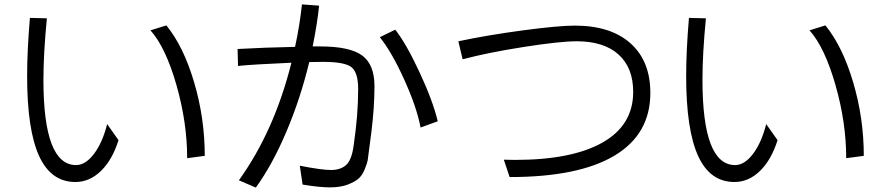

<svg xmlns="http://www.w3.org/2000/svg" viewBox="-20 -808 4040 874"><path d="M103.5 -460.9Q103.5 -578.1 116.2 -726.6L193.4 -724.6Q177.7 -564.5 177.7 -444.3Q177.7 -56.6 326.2 -56.6Q369.1 -56.6 407.7 -107.4Q446.3 -158.2 467.8 -243.2L519.5 -169.9Q491.2 -80.1 439.5 -29.8Q387.7 20.5 323.2 20.5Q211.9 20.5 157.7 -98.6Q103.5 -217.8 103.5 -460.9ZM665 -669.9 737.3 -692.4Q815.4 -596.7 863.8 -433.1Q912.1 -269.5 912.1 -98.6L832 -87.9Q832 -250 783.2 -420.9Q734.4 -591.8 665 -669.9Z M1061.5 -585Q1182.6 -591.8 1323.2 -594.7Q1344.7 -694.3 1354.5 -788.1L1432.6 -782.2Q1424.8 -704.1 1403.3 -596.7H1436.5Q1573.2 -596.7 1628.9 -555.2Q1684.6 -513.7 1684.6 -416Q1684.6 -318.4 1670.4 -205.6Q1656.2 -92.8 1653.8 -78.6Q1651.4 -64.5 1640.1 -37.1Q1628.9 -9.8 1612.3 4.9Q1595.7 19.5 1563 32.2Q1530.3 44.9 1481.9 44.9Q1433.6 44.9 1357.4 32.2L1344.7 -53.7Q1443.4 -34.2 1486.8 -34.2Q1530.3 -34.2 1555.7 -57.1Q1581.1 -80.1 1589.8 -145.5Q1610.4 -285.2 1610.4 -402.3Q1610.4 -478.5 1579.6 -502.4Q1548.8 -526.4 1451.2 -526.4Q1412.1 -526.4 1387.7 -525.4Q1347.7 -359.4 1283.7 -208.5Q1219.7 -57.6 1144.5 45.9L1067.4 12.7Q1228.5 -210.9 1306.6 -522.5Q1127 -514.6 1063.5 -507.8ZM1709 -638.7 1779.3 -672.9Q1829.1 -609.4 1889.6 -479.5Q1950.2 -349.6 1972.7 -255.9L1894.5 -227.5Q1877 -320.3 1819.8 -446.3Q1762.7 -572.3 1709 -638.7Z M2066.4 -620.1Q2200.2 -648.4 2361.3 -669.9Q2522.5 -691.4 2596.7 -691.4Q2759.8 -691.4 2850.1 -610.8Q2940.4 -530.3 2940.4 -384.8Q2940.4 -197.3 2777.3 -99.6Q2614.3 -2 2299.8 -2L2273.4 -81.1Q2291 -80.1 2324.2 -80.1Q2583 -80.1 2722.7 -159.2Q2862.3 -238.3 2862.3 -389.6Q2862.3 -500 2795.4 -560.1Q2728.5 -620.1 2605.5 -620.1Q2528.3 -620.1 2363.8 -594.2Q2199.2 -568.4 2085.9 -538.1Z M3103.5 -460.9Q3103.5 -578.1 3116.2 -726.6L3193.4 -724.6Q3177.7 -564.5 3177.7 -444.3Q3177.7 -56.6 3326.2 -56.6Q3369.1 -56.6 3407.7 -107.4Q3446.3 -158.2 3467.8 -243.2L3519.5 -169.9Q3491.2 -80.1 3439.5 -29.8Q3387.7 20.5 3323.2 20.5Q3211.9 20.5 3157.7 -98.6Q3103.5 -217.8 3103.5 -460.9ZM3665 -669.9 3737.3 -692.4Q3815.4 -596.7 3863.8 -433.1Q3912.1 -269.5 3912.1 -98.6L3832 -87.9Q3832 -250 3783.2 -420.9Q3734.4 -591.8 3665 -669.9Z"/></svg>

Font: GenEi M Gothic v2 Regular
Style: Regular
Weight: 400
Version: Version 2.0